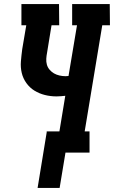

<svg xmlns="http://www.w3.org/2000/svg" viewBox="-20 -755 564 950"><path d="M166 175 211 -100V-105H274L303 -281Q292 -280 281.5 -279Q271 -278 260 -278Q230 -278 202 -285Q174 -292 150.5 -306.5Q127 -321 110.5 -344Q94 -367 87.5 -394.5Q81 -422 83.5 -452Q86 -482 90 -512L110 -630H86V-735H272L273 -630H235L213 -495Q210 -480 209 -464.5Q208 -449 212 -435Q216 -421 225.5 -410Q235 -399 247 -392Q259 -385 274 -381.5Q289 -378 304 -378Q308 -378 311.5 -378.5Q315 -379 319 -379L361 -630H337V-735H523L524 -630H486L399 -105H423V0H304L275 175Z"/></svg>

Font: Iosevka Curly Slab Extrabold
Style: Italic
Weight: 800
Italic angle: -9°
Monospace: yes
Designer: Belleve Invis
Foundry: Belleve Invis
Version: Version 22.1.2; ttfautohint (v1.8.4)